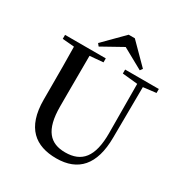

<svg xmlns="http://www.w3.org/2000/svg" viewBox="-215 -1116 1240 1298"><g transform="rotate(30 404.5 -466.5)"><path d="M462 -951H414L263 -799L278 -780L438 -869L599 -780L613 -799ZM511 -704 630 -692 632 -310C633 -122 567 -47 439 -47C322 -47 255 -114 255 -299V-397C255 -497 255 -597 256 -695L360 -704V-735H42V-704L134 -696C136 -596 136 -496 136 -397V-284C136 -64 245 18 407 18C577 18 670 -83 671 -296L674 -692L774 -704V-735H511Z"/></g></svg>

Font: Noto Serif CJK JP SemiBold
Style: Regular
Weight: 600
Designer: Ryoko NISHIZUKA 西塚涼子 (kana & ideographs); Frank Grießhammer (Latin, Greek & Cyrillic); Wenlong ZHANG 张文龙 (bopomofo); San
Foundry: Adobe
Version: Version 2.001;hotconv 1.1.0;makeotfexe 2.6.0